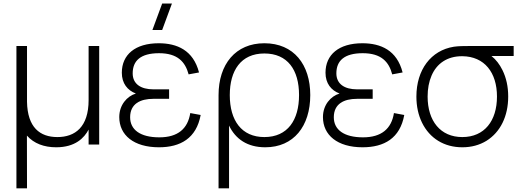

<svg xmlns="http://www.w3.org/2000/svg" viewBox="-20 -792 2856 1052"><path d="M465.5 -540V-244C465.5 -95.5 391 -41 294.5 -41C199 -41 130.5 -93.5 128 -234.5V-540H70V240H128L127.5 -49C166 -5.5 221.5 15 288 15C392.5 15 441.5 -36.5 465.5 -82V0H523.5V-540Z M922 -772.5H868.5L815 -627.5H868.5ZM851 15C969 15 1056 -34.5 1079.5 -162L1022.5 -172.5C1009 -87 955 -39.5 853 -39.5C748 -39.5 693 -81.5 693 -149.5C693 -223.5 749 -250.5 820 -250.5H906.5V-302.5H820C751.5 -302.5 707 -332 707 -390C707 -458.5 749.5 -500.5 851.5 -500.5C952.5 -500.5 995 -453.5 1013.5 -384.5L1070.5 -395C1039 -517 950 -555 849.5 -555C721 -555 647.5 -492.5 647.5 -393.5C647.5 -335 678.5 -297 724.5 -279.5C675.5 -265 633.5 -216.5 633.5 -150.5C633.5 -52 712.5 15 851 15Z M1235 240V-104C1270.5 -30 1335.5 15 1433.5 15C1589 15 1680 -100.5 1680 -271C1680 -438 1590 -555 1428.5 -555C1271 -555 1177.5 -440.5 1177.5 -271V240ZM1428.5 -41C1303.5 -41 1239 -132 1239 -271C1239 -405 1299.5 -499 1428.5 -499C1555.5 -499 1618.5 -409.5 1618.5 -271C1618.5 -134.5 1556.5 -41 1428.5 -41Z M1966.5 15C2085 15 2172 -34.5 2195 -162L2138.5 -172.5C2125 -87 2070.5 -39.5 1969 -39.5C1864 -39.5 1809 -81.5 1809 -149.5C1809 -223.5 1865 -250.5 1936 -250.5H2022V-302.5H1936C1867.5 -302.5 1823 -332 1823 -390C1823 -458.5 1865.5 -500.5 1967.5 -500.5C2068.5 -500.5 2111 -453.5 2129 -384.5L2186 -395C2155 -517 2066 -555 1965.5 -555C1836.5 -555 1763.5 -492.5 1763.5 -393.5C1763.5 -335 1794.5 -297 1840.5 -279.5C1791.5 -265 1749.5 -216.5 1749.5 -150.5C1749.5 -52 1828.5 15 1966.5 15Z M2513 15C2563 15 2607 3 2645.5 -20.5C2721.5 -68 2764.5 -155 2764.5 -263C2764.5 -317.5 2754 -365.5 2733 -408C2717.5 -439.5 2697.5 -465.5 2673 -485H2794.5V-540H2559.5C2523.5 -540 2490.5 -539.5 2467 -536C2341 -516 2261.5 -409.5 2261.5 -263C2261.5 -209.5 2272 -161.5 2292.5 -119.5C2334 -35 2412.5 15 2513 15ZM2513 -41C2393.5 -41 2323 -129 2323 -263C2323 -305.5 2330 -344 2344.5 -377.5C2373 -444.5 2431 -484 2511 -484H2513C2634.5 -483 2703 -394.5 2703 -263C2703 -130 2634.5 -41 2513 -41Z"/></svg>

Font: Vela Sans Light
Style: Regular
Weight: 300
Designer: Principal design: Mikhail Sharanda - project Manrope.
Design modification: Ravid Balaliev
Foundry: Mikhail Sharanda
Version: Version 1.001